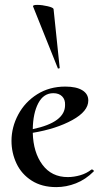

<svg xmlns="http://www.w3.org/2000/svg" viewBox="-20 -753 416 785"><path d="M356 -60Q359 -60 362 -57Q365 -54 363 -52Q330 -19 290.5 -3.5Q251 12 210 12Q151 12 109.5 -14.5Q68 -41 47.5 -84.5Q27 -128 27 -177Q27 -233 54.5 -284.5Q82 -336 132 -367.5Q182 -399 247 -399Q292 -399 316.5 -384Q341 -369 341 -342Q341 -298 275.5 -262Q210 -226 114 -210Q116 -130 153.5 -79.5Q191 -29 257 -29Q282 -29 308 -36.5Q334 -44 354 -60ZM114 -225Q247 -253 246 -324Q247 -346 234 -359Q221 -372 198 -372Q158 -372 136.5 -331Q115 -290 114 -225ZM115 -727Q114 -733 132 -733Q152 -733 175 -727.5Q198 -722 199 -716L224 -476Q225 -474 220.5 -473Q216 -472 216 -475Z"/></svg>

Font: Cormorant Upright SemiBold
Style: Regular
Weight: 600
Designer: Christian Thalmann (Catharsis Fonts)
Foundry: Catharsis Fonts
Version: Version 3.302